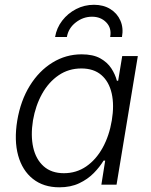

<svg xmlns="http://www.w3.org/2000/svg" viewBox="-20 -779 638 810"><path d="M230.5 11.2Q163.6 11.2 118.9 -24.2Q74.2 -59.6 56.6 -123Q39.1 -186.5 52.7 -270Q66.9 -354.5 105.7 -417.2Q144.5 -480 201.2 -514.9Q257.8 -549.8 324.2 -549.8Q372.6 -549.8 402.8 -533Q433.1 -516.1 449.7 -490.5Q466.3 -464.8 473.1 -438.5H478.5L495.6 -542.5H561.5L471.7 0H407.7L423.8 -101.6H417Q400.9 -74.7 375.5 -48.8Q350.1 -22.9 314.2 -5.9Q278.3 11.2 230.5 11.2ZM249.5 -48.3Q302.2 -48.3 343.8 -76.9Q385.3 -105.5 413.1 -155.8Q440.9 -206.1 451.7 -271Q462.4 -335.4 451.2 -385Q439.9 -434.6 407.7 -462.4Q375.5 -490.2 323.2 -490.2Q269.5 -490.2 227.3 -461.4Q185.1 -432.6 157.5 -383.1Q129.9 -333.5 119.1 -271Q108.9 -207.5 120.1 -157.2Q131.3 -106.9 164.1 -77.6Q196.8 -48.3 249.5 -48.3ZM376.5 -758.8Q416.5 -758.8 445.6 -740.7Q474.6 -722.7 488 -691.9Q501.5 -661.1 494.6 -623H444.8Q451.7 -660.2 428.5 -684.3Q405.3 -708.5 368.2 -708.5Q330.6 -708.5 299.6 -684.3Q268.6 -660.2 262.2 -623H212.4Q218.8 -661.1 242.4 -691.9Q266.1 -722.7 301 -740.7Q335.9 -758.8 376.5 -758.8Z"/></svg>

Font: Inter 16pt Light
Style: Italic
Weight: 300
Italic angle: -9.3988°
Version: Version 4.001;git-66647c0bb